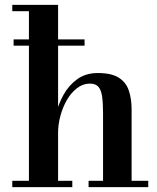

<svg xmlns="http://www.w3.org/2000/svg" viewBox="-20 -770 645 790"><path d="M36 -582V-608H328V-582ZM30.5 0V-26H99V-724H30.5V-750H219V-26H277.5V0ZM344.5 0V-26H404V-303Q404 -345 400.2 -372.2Q396.5 -399.5 385 -412.8Q373.5 -426 350 -426Q321 -426 296.8 -407.2Q272.5 -388.5 255.2 -358.5Q238 -328.5 228.5 -293.2Q219 -258 219 -224L200 -223Q200 -257 210 -299.2Q220 -341.5 241.5 -380.2Q263 -419 297.8 -444.2Q332.5 -469.5 382.5 -469.5Q439 -469.5 469 -450.2Q499 -431 510.2 -397Q521.5 -363 521.5 -319.5V-26H590V0Z"/></svg>

Font: Bodoni Moda 9pt SemiBold
Style: Regular
Weight: 600
Designer: Owen Earl
Foundry: indestructible type
Version: Version 2.005